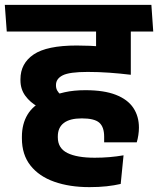

<svg xmlns="http://www.w3.org/2000/svg" viewBox="-41 -661 655 796"><path d="M318.6 -530.3H587.2L579.4 -640.8H310.5ZM501.3 -568H357.8V-467.5L501.3 -467.3ZM594.3 -530.3 586.6 -640.8H-21.1L-13 -530.3ZM357.3 -560.7V-386.9L501.3 -353.5V-560.7ZM116.3 -218.5 209.8 -269.4Q200.9 -277 196 -286.1Q191.1 -295.2 191.1 -306.4V-308.8Q191.1 -334.5 219 -348.7Q246.9 -362.8 322.5 -362.8Q367.9 -362.8 412.3 -359.6Q456.8 -356.4 501.3 -351V-453.6Q444.8 -462.8 388.2 -467.6Q331.7 -472.3 277 -472.3Q153.2 -472.3 98.5 -435.2Q43.8 -398.1 43.8 -332.5V-328.2Q43.8 -291.4 63.9 -263.9Q84 -236.3 116.3 -218.5ZM459.4 101.6 471.2 -17.1Q442.8 -12.2 412.8 -9.6Q382.7 -7.1 351.6 -7.1Q277.8 -7.1 238.3 -26.8Q198.7 -46.6 198.7 -91.7V-95.4Q198.7 -132.3 223.7 -151.2Q248.6 -170.2 298.1 -170.2Q350.2 -170.2 370.5 -152.5Q390.8 -134.8 390.8 -94.4V-70.9H525.9Q530.1 -84.4 532.5 -100.7Q535 -117.1 535 -131.6Q535 -178.9 511.7 -213.8Q488.4 -248.7 439.3 -267.9Q390.2 -287.1 313.1 -287.1Q265.1 -287.1 227.1 -278.6Q189.1 -270 163.4 -256.6L144.9 -246.7Q96.2 -224.4 73 -185.6Q49.8 -146.7 49.8 -93.9V-87.4Q49.8 -19.7 85.4 25.3Q121 70.3 184.2 92.5Q247.4 114.8 329.5 114.8Q368.7 114.8 400.9 111.3Q433.2 107.7 459.4 101.6Z"/></svg>

Font: Anek Devanagari Medium
Style: Regular
Weight: 500
Designer: Kailash Malviya (Devanagari) & Yesha Goshar (Latin)
Foundry: Ek Type
Version: Version 1.003